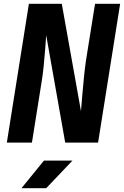

<svg xmlns="http://www.w3.org/2000/svg" viewBox="-20 -750 652 1010"><path d="M16 0 132 -730H305L406 -165Q409 -202 413 -250.5Q417 -299 422 -347.5Q427 -396 432 -430L480 -730H612L496 0H323L223 -565Q221 -533 217.5 -489Q214 -445 209.5 -400Q205 -355 199 -320L148 0ZM93 240 211 95H361L223 240Z"/></svg>

Font: JetBrains Mono NL ExtraBold
Style: Italic
Weight: 800
Italic angle: -9°
Monospace: yes
Designer: Philipp Nurullin, Konstantin Bulenkov
Foundry: JetBrains
Version: Version 2.305; ttfautohint (v1.8.4.7-5d5b)